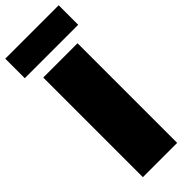

<svg xmlns="http://www.w3.org/2000/svg" viewBox="-322 -993 1022 1022"><g transform="rotate(-45 189.0 -482.0)"><path d="M-12 -817V-964H390V-817ZM60 -750H318V0H60Z"/></g></svg>

Font: Unbounded Black
Style: Regular
Weight: 900
Designer: Luke Prowse, Jean-Baptiste Morizot, Fátima Lázaro, Florian Runge
Foundry: NaN
Version: Version 1.701;gftools[0.9.28.dev5+ged2979d]